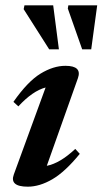

<svg xmlns="http://www.w3.org/2000/svg" viewBox="-20 -690 386 722"><path d="M32 -34 151.5 -361Q102.5 -348 49 -290L30.5 -307Q84 -383.5 132.2 -413Q180.5 -442.5 226 -442.5Q289.5 -442.5 273 -396L156 -66.5Q205.5 -76 263 -130L280 -111.5Q225 -44 177 -16Q129 12 84.5 12Q15 12 32 -34ZM201.5 -504.5H165L69 -655.5L72 -670H180ZM323 -504.5H289L235 -658L237 -670H345.5Z"/></svg>

Font: Newsreader Text SemiBold
Style: Italic
Weight: 600
Italic angle: -17°
Designer: Hugues Gentile
Foundry: Production Type
Version: Version 1.001